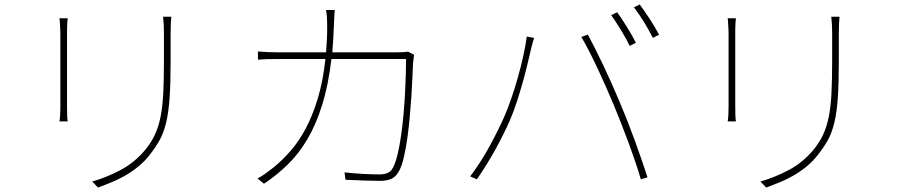

<svg xmlns="http://www.w3.org/2000/svg" viewBox="-20 -816 4040 862"><path d="M284 -734Q283 -728 282.5 -719.5Q282 -711 281.5 -701Q281 -691 281 -682Q281 -673 281 -667V-337Q281 -317 281.5 -299Q282 -281 284 -271H247Q249 -281 250 -298.5Q251 -316 251 -337V-667Q251 -673 250.5 -682.5Q250 -692 249.5 -701.5Q249 -711 248.5 -719.5Q248 -728 247 -734ZM749 -741Q746 -709 746 -668V-542Q746 -443 741.5 -377.5Q737 -312 726 -266Q715 -220 697 -187.5Q679 -155 653 -122Q629 -91 600 -67.5Q571 -44 540 -26.5Q509 -9 478 3.5Q447 16 420 26L394 -1Q457 -19 520 -52Q583 -85 631 -142Q659 -176 675.5 -211.5Q692 -247 701 -292.5Q710 -338 713 -398Q716 -458 716 -541V-668Q716 -688 715 -706.5Q714 -725 712 -741Z M1839 -570Q1837 -556 1836 -546Q1835 -536 1834 -525Q1833 -504 1831.5 -467Q1830 -430 1827 -384.5Q1824 -339 1819.5 -289.5Q1815 -240 1808.5 -194Q1802 -148 1793 -109.5Q1784 -71 1772 -49Q1758 -23 1738 -13.5Q1718 -4 1686 -4Q1654 -4 1613.5 -5.5Q1573 -7 1531 -9L1527 -42Q1614 -33 1684 -33Q1703 -33 1719 -39Q1735 -45 1744 -63Q1756 -85 1765 -123Q1774 -161 1780.5 -206Q1787 -251 1791.5 -301Q1796 -351 1798.5 -397.5Q1801 -444 1802 -484Q1803 -524 1803 -551H1468Q1454 -433 1426.5 -345Q1399 -257 1360 -191Q1321 -125 1271.5 -77Q1222 -29 1165 9L1136 -15Q1153 -23 1173.5 -38Q1194 -53 1209 -65Q1247 -96 1284 -138Q1321 -180 1352 -238Q1383 -296 1406.5 -373Q1430 -450 1441 -551H1237Q1203 -551 1181.5 -550.5Q1160 -550 1138 -548V-585Q1159 -583 1183 -582Q1207 -581 1236 -581H1444Q1446 -608 1447.5 -637Q1449 -666 1449 -697Q1449 -714 1448 -734Q1447 -754 1444 -771H1483Q1481 -754 1480.5 -735Q1480 -716 1479 -698Q1478 -667 1476 -638Q1474 -609 1472 -581H1761Q1782 -581 1793 -582Q1804 -583 1812 -584Z M2751 -761Q2760 -748 2771.5 -731Q2783 -714 2794 -696Q2805 -678 2816 -659Q2827 -640 2835 -624L2807 -610Q2800 -625 2790 -643Q2780 -661 2768.5 -680Q2757 -699 2745.5 -716.5Q2734 -734 2724 -748ZM2852 -796Q2862 -782 2874 -765Q2886 -748 2898 -729.5Q2910 -711 2920.5 -693Q2931 -675 2939 -660L2911 -646Q2894 -680 2871 -717.5Q2848 -755 2826 -783ZM2243 -290Q2259 -326 2275 -372.5Q2291 -419 2305 -468.5Q2319 -518 2329.5 -565.5Q2340 -613 2345 -652L2378 -646Q2374 -634 2371.5 -624.5Q2369 -615 2365 -600Q2360 -580 2351.5 -542.5Q2343 -505 2330.5 -459.5Q2318 -414 2302.5 -365.5Q2287 -317 2269 -275Q2240 -210 2203 -143Q2166 -76 2121 -11L2091 -24Q2139 -88 2178 -159.5Q2217 -231 2243 -290ZM2735 -346Q2719 -384 2700.5 -426Q2682 -468 2663 -508.5Q2644 -549 2625 -586Q2606 -623 2590 -650L2619 -661Q2633 -635 2650.5 -600.5Q2668 -566 2687 -526Q2706 -486 2725.5 -442.5Q2745 -399 2763 -356Q2780 -316 2798 -270Q2816 -224 2832.5 -178.5Q2849 -133 2863 -92Q2877 -51 2887 -20L2857 -11Q2848 -43 2834 -84.5Q2820 -126 2803.5 -171Q2787 -216 2769 -261.5Q2751 -307 2735 -346Z M3284 -734Q3283 -728 3282.5 -719.5Q3282 -711 3281.5 -701Q3281 -691 3281 -682Q3281 -673 3281 -667V-337Q3281 -317 3281.5 -299Q3282 -281 3284 -271H3247Q3249 -281 3250 -298.5Q3251 -316 3251 -337V-667Q3251 -673 3250.5 -682.5Q3250 -692 3249.5 -701.5Q3249 -711 3248.5 -719.5Q3248 -728 3247 -734ZM3749 -741Q3746 -709 3746 -668V-542Q3746 -443 3741.5 -377.5Q3737 -312 3726 -266Q3715 -220 3697 -187.5Q3679 -155 3653 -122Q3629 -91 3600 -67.5Q3571 -44 3540 -26.5Q3509 -9 3478 3.5Q3447 16 3420 26L3394 -1Q3457 -19 3520 -52Q3583 -85 3631 -142Q3659 -176 3675.5 -211.5Q3692 -247 3701 -292.5Q3710 -338 3713 -398Q3716 -458 3716 -541V-668Q3716 -688 3715 -706.5Q3714 -725 3712 -741Z"/></svg>

Font: SpoqaHanSans
Style: Thin
Weight: 250
Designer: [Spoqa Han Sans] Dong-huui Kim \uAE40 \uB3D9 \uD718   [Noto Sans] Ryoko NISHIZUKA \u897F \u585A \u6DBC \u5B50  (kana & i
Foundry: Spoqa (http://bi.spoqa.com)
Version: Version 1.004;PS 1.004;hotconv 1.0.82;makeotf.lib2.5.63406